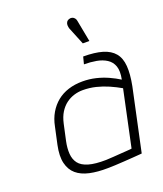

<svg xmlns="http://www.w3.org/2000/svg" viewBox="-131 -781 748 879"><g transform="rotate(-20 242.5 -342.0)"><path d="M342 -671Q341 -679 336 -685Q331 -691 324 -693Q317 -695 308 -692Q300 -689 296 -682Q292 -675 292.5 -667Q293 -659 295 -652L330 -566H362ZM441 -349Q419 -363 391.5 -375.5Q364 -388 333 -395.5Q302 -403 268 -403Q231 -403 199.5 -393Q168 -383 144 -363.5Q120 -344 103.5 -316Q87 -288 80 -252L62 -169Q51 -117 59.5 -82Q68 -47 92 -26.5Q116 -6 154.5 2.5Q193 11 243 10Q257 10 278 9Q299 8 322.5 6.5Q346 5 366.5 3.5Q387 2 399.5 1Q412 0 411 0L476 -304Q487 -360 484 -399.5Q481 -439 461 -463Q441 -487 404 -498Q367 -509 311 -509L302 -474Q333 -474 361.5 -469Q390 -464 411 -450.5Q432 -437 440.5 -413Q449 -389 441 -349ZM433 -310 375 -37Q375 -37 368 -36Q361 -35 348 -34.5Q335 -34 318.5 -32.5Q302 -31 284 -30Q266 -29 248 -28Q195 -27 163 -36.5Q131 -46 116.5 -65Q102 -84 100 -111.5Q98 -139 105 -172L122 -250Q129 -282 142.5 -303.5Q156 -325 174 -338.5Q192 -352 213 -358.5Q234 -365 256 -365Q289 -365 319.5 -357.5Q350 -350 378.5 -337.5Q407 -325 433 -310Z"/></g></svg>

Font: Advent Pro Light
Style: Italic
Weight: 300
Italic angle: -12°
Version: Version 3.000